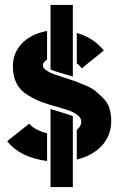

<svg xmlns="http://www.w3.org/2000/svg" viewBox="-20 -650 478 775"><path d="M274 -181V105H184V-210Q265 -186 274 -181ZM184 -370V-630H274V-341Q261 -345 240 -351Q219 -357 205.5 -361.5Q192 -366 184 -370ZM290 -394V-517Q359 -497 399 -446L310 -374Q301 -387 290 -394ZM170 -112V0Q60 -15 9 -80L98 -151Q117 -126 170 -112ZM290 -6V-126Q308 -140 308 -159Q308 -174 292 -186Q276 -198 260 -203.5Q244 -209 210 -219Q170 -230 147 -238.5Q124 -247 93 -265.5Q62 -284 47 -313Q32 -342 32 -382Q32 -437 69.5 -475.5Q107 -514 170 -525V-409Q153 -399 153 -386Q153 -376 165.5 -367Q178 -358 192.5 -352.5Q207 -347 236 -338Q267 -328 279.5 -323.5Q292 -319 321 -307Q350 -295 364 -283.5Q378 -272 396 -254.5Q414 -237 421.5 -213.5Q429 -190 429 -162Q429 -104 392 -63Q355 -22 290 -6Z"/></svg>

Font: BroshK
Style: Medium
Weight: 500
Designer: gluk
Foundry: gluk
Version: Version 0.60